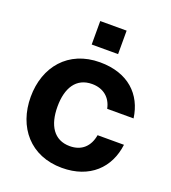

<svg xmlns="http://www.w3.org/2000/svg" viewBox="-134 -819 826 930"><g transform="rotate(20 279.0 -354.0)"><path d="M291 12C435 12 521 -74 536 -196H400C390 -136 352 -100 291 -100C209 -100 170 -164 170 -260C170 -356 209 -420 291 -420C349 -420 389 -387 400 -332H536C520 -450 437 -532 291 -532C128 -532 32 -415 32 -260C32 -105 128 12 291 12ZM223 -599H359V-720H223Z"/></g></svg>

Font: Aspekta 650
Style: Regular
Weight: 650
Designer: Ivo Dolenc
Version: Version 2.000